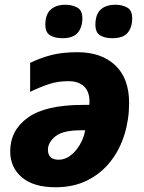

<svg xmlns="http://www.w3.org/2000/svg" viewBox="-20 -779 607 809"><path d="M214 10Q121 10 72 -32Q23 -74 23 -141Q23 -230 97.5 -283.5Q172 -337 329 -337H356Q357 -342 357 -345Q357 -348 357 -352Q357 -393 334 -415Q311 -437 268 -437Q225 -437 189 -425.5Q153 -414 107 -392V-514Q150 -535 196 -547Q242 -559 307 -559Q407 -559 465.5 -504Q524 -449 524 -345Q524 -276 504.5 -212.5Q485 -149 446 -99Q407 -49 349 -19.5Q291 10 214 10ZM228 -106Q253 -106 276 -123Q299 -140 316 -168.5Q333 -197 339 -230H320Q245 -230 213.5 -204.5Q182 -179 182 -148Q182 -106 228 -106ZM453 -618Q422 -618 402 -630Q382 -642 382 -675Q382 -718 404 -738.5Q426 -759 467 -759Q494 -759 515.5 -747.5Q537 -736 537 -702Q537 -664 518 -641Q499 -618 453 -618ZM243 -618Q212 -618 191.5 -630Q171 -642 171 -675Q171 -718 193.5 -738.5Q216 -759 256 -759Q283 -759 305 -747.5Q327 -736 327 -702Q327 -664 307.5 -641Q288 -618 243 -618Z"/></svg>

Font: Noto Sans ExtraBold
Style: Italic
Weight: 800
Italic angle: -12°
Designer: Monotype Design Team
Foundry: Monotype Imaging Inc.
Version: Version 2.013; ttfautohint (v1.8.4.7-5d5b)